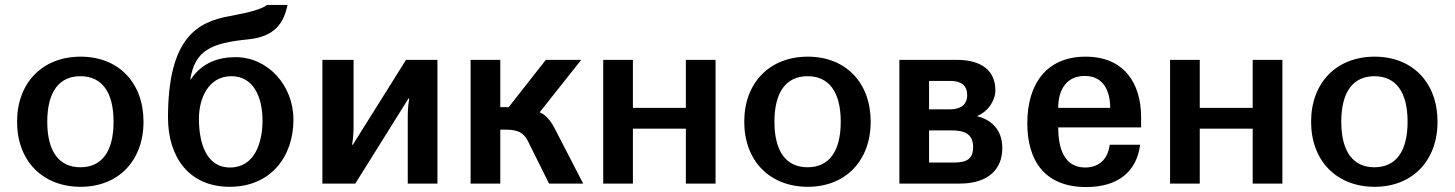

<svg xmlns="http://www.w3.org/2000/svg" viewBox="-20 -742 5879 776"><path d="M49 -250C49 -92 152 13 306 13C458 13 560 -92 560 -250C560 -408 459 -513 306 -513C152 -513 49 -408 49 -250ZM171 -250C171 -371 219 -434 305 -434C391 -434 439 -371 439 -250C439 -129 391 -66 305 -66C219 -66 171 -129 171 -250Z M784 -262C784 -347 824 -434 915 -434C1004 -434 1041 -351 1041 -254C1041 -166 1009 -65 910 -65C812 -65 784 -167 784 -262ZM659 -267C659 -106 745 13 908 13C1075 13 1166 -110 1166 -258C1166 -398 1062 -511 932 -511C865 -511 797 -490 751 -421L749 -422C769 -537 830 -568 984 -583C1091 -594 1127 -649 1142 -722H1059C1040 -706 991 -692 909 -677C777 -654 659 -588 659 -267Z M1283 0H1416L1631 -344H1634C1628 -308 1628 -289 1628 -253V0H1748V-500H1621L1406 -157H1403C1409 -192 1409 -212 1409 -247V-500H1283Z M2002 -500H1882V0H2002ZM2002 -218H2022C2073 -218 2097 -206 2114 -171L2199 0H2337L2226 -215C2207 -254 2185 -279 2161 -288L2329 -500H2186L2036 -309H2002Z M2418 0H2538V-222H2752V0H2872V-500H2752V-306H2538V-500H2418Z M2988 -250C2988 -92 3091 13 3245 13C3397 13 3499 -92 3499 -250C3499 -408 3398 -513 3245 -513C3091 -513 2988 -408 2988 -250ZM3110 -250C3110 -371 3158 -434 3244 -434C3330 -434 3378 -371 3378 -250C3378 -129 3330 -66 3244 -66C3158 -66 3110 -129 3110 -250Z M3826 -215C3881 -215 3913 -199 3913 -147C3913 -98 3885 -85 3834 -85H3735V-215ZM3821 -415C3865 -415 3889 -396 3889 -358C3889 -319 3863 -300 3819 -300H3735V-415ZM3859 0C3973 0 4031 -57 4031 -143C4031 -225 3979 -260 3928 -273C3972 -289 4003 -335 4003 -377C4003 -457 3946 -500 3848 -500H3615V0Z M4132 -244C4132 -93 4202 14 4370 14C4497 14 4574 -47 4588 -157H4465C4459 -105 4427 -65 4366 -65C4279 -65 4257 -146 4257 -227H4592V-268C4592 -408 4521 -513 4368 -513C4209 -513 4132 -402 4132 -244ZM4257 -306C4257 -383 4293 -435 4364 -435C4443 -435 4467 -370 4467 -306Z M4709 0H4829V-222H5043V0H5163V-500H5043V-306H4829V-500H4709Z M5279 -250C5279 -92 5382 13 5536 13C5688 13 5790 -92 5790 -250C5790 -408 5689 -513 5536 -513C5382 -513 5279 -408 5279 -250ZM5401 -250C5401 -371 5449 -434 5535 -434C5621 -434 5669 -371 5669 -250C5669 -129 5621 -66 5535 -66C5449 -66 5401 -129 5401 -250Z"/></svg>

Font: Perun SemiBold
Style: Regular
Weight: 600
Foundry: Copyright (c) Stefan Peev, Context Ltd, 2016
Version: Version 1.089